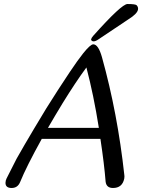

<svg xmlns="http://www.w3.org/2000/svg" viewBox="-20 -936 707 956"><path d="M472.2 -299.3Q446.3 -462.9 410.2 -600.1Q356 -526.4 291 -420.9Q253.9 -359.9 218.8 -299.3ZM599.1 -64Q599.6 -60.1 599.6 -56.6Q599.6 -51.3 598.6 -46.4Q588.9 0 542.5 0Q509.8 0 505.9 -31.2Q499 -118.7 480 -244.6H188Q111.3 -106 80.1 -29.3Q67.9 0 38.1 0Q7.3 0 7.3 -25.4Q7.3 -30.8 8.8 -37.1L12.7 -47.4Q58.6 -137.2 62.5 -145.5Q99.1 -210.4 149.4 -294.9Q212.4 -401.9 268.6 -487.8Q295.4 -529.3 326.7 -576.2Q368.2 -638.2 394.5 -670.9Q430.2 -715.3 444.3 -715.3Q469.7 -715.3 487.8 -650.9Q565.4 -372.1 599.1 -64ZM443.4 -756.8Q585.4 -916 614.7 -916Q654.8 -916 660.6 -909.7Q667.5 -901.9 667.5 -893.1Q667.5 -890.6 667 -887.7Q662.6 -866.7 620.1 -840.3Q475.1 -743.2 471.2 -740.7Q456.1 -730 445.8 -730Q439 -730 434.6 -735.4Q433.6 -736.8 433.6 -738.8Q433.6 -739.7 434.1 -741.2Q435.1 -747.1 443.4 -756.8Z"/></svg>

Font: inglobal
Style: Italic
Weight: 400
Italic angle: -12°
Designer: Andrey Kochetov, Denis Davydov, Evgeny Yurtaev
Foundry: inglobal
Version: Version 1.00 September 25, 2014, initial release